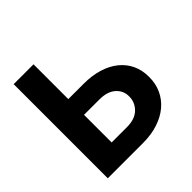

<svg xmlns="http://www.w3.org/2000/svg" viewBox="-186 -888 1049 1049"><g transform="rotate(-45 338.5 -363.5)"><path d="M219.5 -727.3V-458.5H337.7Q402.3 -458.5 454.2 -442.5Q506 -426.5 542.4 -396.8Q578.8 -367.2 598.4 -325.5Q617.9 -283.7 617.5 -232.2Q617.9 -180.8 598.4 -138.1Q578.8 -95.5 542.4 -64.8Q506 -34.1 454.2 -17Q402.3 0 337.7 0H66.1V-727.3ZM219.5 -337V-123.6H337.7Q400.2 -123.6 432.9 -156.2Q465.6 -188.9 465.2 -233.7Q465.9 -277.3 432.9 -307.2Q399.9 -337 337.7 -337Z"/></g></svg>

Font: Inter P
Style: Bold
Weight: 700
Designer: Rasmus Andersson
Foundry: rsms
Version: Version 3.018;git-588b23468